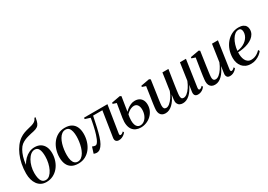

<svg xmlns="http://www.w3.org/2000/svg" viewBox="10 -1783 3791 2716"><g transform="rotate(-30 1905.0 -425.5)"><path d="M548.5 -862 545.5 -845Q538.5 -801.5 526.5 -773Q514.5 -744.5 490.2 -727.8Q466 -711 422 -701.5Q412.5 -699.5 401.8 -697.2Q391 -695 379 -692.5Q353 -686 324.2 -678.5Q295.5 -671 266 -658.2Q236.5 -645.5 208.5 -624Q182 -603 158.5 -562.5Q135 -522 118.2 -466.8Q101.5 -411.5 95 -346Q120.5 -392 155.2 -427Q190 -462 232.5 -481.8Q275 -501.5 323.5 -501.5Q378.5 -501.5 417.8 -477.8Q457 -454 478 -410.2Q499 -366.5 499 -305.5Q499 -241 479.2 -183.8Q459.5 -126.5 423.5 -82.8Q387.5 -39 337.2 -14Q287 11 226.5 11Q179.5 11 143.8 -7.5Q108 -26 83.8 -59.5Q59.5 -93 47 -138Q34.5 -183 34.5 -236.5Q34.5 -316.5 49.5 -390Q64.5 -463.5 91.8 -525.8Q119 -588 155.5 -636Q192 -684 235 -713.5Q270.5 -738 307.2 -751.2Q344 -764.5 378.5 -772.5Q413 -780.5 442.5 -789Q472 -797.5 493.8 -812.5Q515.5 -827.5 527.5 -854.5L530 -862ZM308 -471Q273 -471 242.5 -446.8Q212 -422.5 188.5 -381.2Q165 -340 151.8 -289Q138.5 -238 138.5 -185Q138.5 -138.5 147 -100.5Q155.5 -62.5 176.2 -40.5Q197 -18.5 233.5 -18.5Q268 -18.5 296.8 -44.2Q325.5 -70 346.8 -112.8Q368 -155.5 379.8 -207.8Q391.5 -260 391.5 -312.5Q391.5 -392 371.5 -431.5Q351.5 -471 308 -471Z M830.5 -526Q895 -526 937.5 -501.2Q980 -476.5 1001.2 -430Q1022.5 -383.5 1022.5 -318Q1022.5 -255.5 1004.5 -196.5Q986.5 -137.5 951.5 -90.8Q916.5 -44 865.5 -16.5Q814.5 11 749 11Q684.5 11 641.8 -14Q599 -39 578 -85.8Q557 -132.5 557 -196.5Q557 -260.5 575.5 -319.5Q594 -378.5 629.5 -425.2Q665 -472 715.8 -499Q766.5 -526 830.5 -526ZM826 -497.5Q792.5 -497.5 766 -477.8Q739.5 -458 720 -424.2Q700.5 -390.5 688 -348.8Q675.5 -307 669.5 -262.2Q663.5 -217.5 663.5 -175.5Q663.5 -123 674.2 -87.8Q685 -52.5 705.5 -35Q726 -17.5 754.5 -17.5Q788 -17.5 814.2 -37.5Q840.5 -57.5 859.8 -90.8Q879 -124 891.5 -165.8Q904 -207.5 910.2 -251.8Q916.5 -296 916.5 -337Q916.5 -382 908.2 -418.2Q900 -454.5 880.5 -476Q861 -497.5 826 -497.5Z M1452.5 -74Q1449.5 -55 1455 -48.2Q1460.5 -41.5 1467.5 -41.5Q1477 -41.5 1489.2 -47.8Q1501.5 -54 1516.5 -70L1526.5 -51Q1516.5 -36.5 1499.5 -22.5Q1482.5 -8.5 1459.8 1.2Q1437 11 1410 11Q1380.5 11 1364 -7Q1347.5 -25 1353 -61.5L1417 -474H1265.5Q1246.5 -379 1229 -302.2Q1211.5 -225.5 1193.5 -167.8Q1175.5 -110 1154 -72Q1132 -33 1106.8 -12.5Q1081.5 8 1047 8Q1035 8 1020.2 4Q1005.5 0 1002 -3L1034 -103.5Q1037.5 -101.5 1046 -98.2Q1054.5 -95 1064.5 -92.5Q1074.5 -90 1082.5 -90Q1100.5 -90 1115.5 -109.2Q1130.5 -128.5 1143.2 -157.8Q1156 -187 1165.5 -218.5Q1175 -250 1181.5 -273.5Q1190.5 -309 1198.2 -344.2Q1206 -379.5 1211.8 -410.8Q1217.5 -442 1221 -464.5L1137 -491L1140.5 -512.5H1522Z M1769.5 11Q1727.5 11 1693.2 -3.8Q1659 -18.5 1636.2 -48.8Q1613.5 -79 1605.8 -126.2Q1598 -173.5 1608 -238L1645 -460.5L1587 -479.5L1590 -498L1729.5 -524L1750.5 -511.5L1713.5 -277Q1729.5 -295 1755 -314.5Q1780.5 -334 1812.2 -347.8Q1844 -361.5 1878.5 -361.5Q1920 -361.5 1950 -344.8Q1980 -328 1996 -296.8Q2012 -265.5 2012 -220.5Q2012 -172 1992.8 -130Q1973.5 -88 1939.8 -56.2Q1906 -24.5 1862.2 -6.8Q1818.5 11 1769.5 11ZM1776.5 -19Q1813.5 -19 1843.8 -43.2Q1874 -67.5 1892 -109Q1910 -150.5 1910 -202Q1910 -247.5 1890.2 -276.2Q1870.5 -305 1833 -305Q1810 -305 1786.5 -295.5Q1763 -286 1742.2 -270.8Q1721.5 -255.5 1707 -238Q1702.5 -218 1699.8 -193.8Q1697 -169.5 1696.5 -146Q1696 -104 1705.8 -75.8Q1715.5 -47.5 1733.8 -33.2Q1752 -19 1776.5 -19Z M2195 -278Q2192.5 -262 2189 -238.5Q2185.5 -215 2182 -189.5Q2178.5 -164 2176.2 -142.8Q2174 -121.5 2174 -110Q2174 -79 2184.8 -64.8Q2195.5 -50.5 2219 -50.5Q2244.5 -50.5 2274.2 -74.5Q2304 -98.5 2332 -139.8Q2360 -181 2379.5 -233.5Q2383 -258.5 2387 -286.8Q2391 -315 2395 -340.5Q2399.5 -368 2403.8 -398Q2408 -428 2412.2 -457.8Q2416.5 -487.5 2420 -513H2518Q2506.5 -441.5 2497.5 -382.2Q2488.5 -323 2481.5 -276.5Q2474.5 -230 2469.8 -195.8Q2465 -161.5 2462.8 -139.8Q2460.5 -118 2460.5 -108.5Q2460.5 -79 2469.8 -64.8Q2479 -50.5 2503 -50.5Q2530 -50.5 2559.8 -74.2Q2589.5 -98 2617.2 -139Q2645 -180 2666 -233L2706.5 -513H2804.5L2741 -79Q2739 -61 2742.5 -51Q2746 -41 2757 -41Q2767 -41 2779.5 -48.2Q2792 -55.5 2806 -71.5L2816 -52Q2807 -37.5 2790.8 -23Q2774.5 -8.5 2752.2 1Q2730 10.5 2702.5 10.5Q2667.5 10.5 2653.2 -10.2Q2639 -31 2645 -69.5L2660.5 -173Q2642 -131 2619.2 -97Q2596.5 -63 2570.8 -39Q2545 -15 2516.2 -2Q2487.5 11 2456 11Q2426.5 11 2404.8 -0.5Q2383 -12 2372.2 -37Q2361.5 -62 2366.5 -102L2376.5 -175Q2359 -134 2336.8 -99.8Q2314.5 -65.5 2288.5 -40.8Q2262.5 -16 2233.2 -2.5Q2204 11 2172 11Q2141 11 2119.2 -1.2Q2097.5 -13.5 2085.8 -37.2Q2074 -61 2074 -95Q2074 -107.5 2076.8 -132.8Q2079.5 -158 2083.5 -187Q2087.5 -216 2091.2 -240.8Q2095 -265.5 2097 -277L2124 -460.5L2065 -480L2068 -498.5L2207 -524L2228.5 -510.5Z M2979.5 11Q2948.5 11 2926.8 -1.5Q2905 -14 2893.5 -37.5Q2882 -61 2882 -94.5Q2882 -107.5 2884.5 -132.2Q2887 -157 2891 -185.8Q2895 -214.5 2898.8 -239.2Q2902.5 -264 2904.5 -276.5L2933.5 -460.5L2874.5 -480L2877.5 -498.5L3018.5 -523.5L3036 -511L3002 -277.5Q3000 -260.5 2996.5 -236.5Q2993 -212.5 2989.5 -187.5Q2986 -162.5 2983.8 -141.8Q2981.5 -121 2981.5 -110.5Q2981.5 -90 2986.2 -76.5Q2991 -63 3001 -57Q3011 -51 3027 -51Q3054 -51 3083.8 -75.2Q3113.5 -99.5 3141.2 -140.8Q3169 -182 3189.5 -233.5L3230.5 -514H3327.5L3264 -78.5Q3261.5 -61.5 3265.2 -51.5Q3269 -41.5 3280 -41.5Q3289.5 -41.5 3302.2 -48.8Q3315 -56 3328.5 -71.5L3339 -52Q3329.5 -38 3312.8 -23.5Q3296 -9 3274 0.8Q3252 10.5 3226 10.5Q3191.5 10.5 3178.5 -7.5Q3165.5 -25.5 3166 -48Q3166 -52 3167.8 -66.2Q3169.5 -80.5 3172.5 -99.8Q3175.5 -119 3178.5 -138.5Q3181.5 -158 3183.5 -172H3182Q3165 -135 3144 -101.8Q3123 -68.5 3097.8 -43.2Q3072.5 -18 3043 -3.5Q3013.5 11 2979.5 11Z M3763.5 -87Q3748 -65.5 3719.5 -43Q3691 -20.5 3652.5 -5Q3614 10.5 3568.5 10.5Q3521.5 10.5 3486.5 -5.5Q3451.5 -21.5 3428.5 -49.2Q3405.5 -77 3394 -113.8Q3382.5 -150.5 3382.5 -192.5Q3383 -259.5 3404.2 -319.8Q3425.5 -380 3464 -426.5Q3502.5 -473 3554.5 -499.8Q3606.5 -526.5 3668.5 -526.5Q3711.5 -526.5 3740 -513.2Q3768.5 -500 3782.8 -476.5Q3797 -453 3797 -422Q3797 -381.5 3779.2 -350Q3761.5 -318.5 3730.8 -295.2Q3700 -272 3660.5 -256.5Q3621 -241 3577.2 -233Q3533.5 -225 3490 -224Q3487.5 -189 3492.5 -155.8Q3497.5 -122.5 3510.5 -96.2Q3523.5 -70 3546 -54.2Q3568.5 -38.5 3601 -38.5Q3630.5 -38.5 3657 -47.5Q3683.5 -56.5 3707 -72.8Q3730.5 -89 3750.5 -110.5ZM3652.5 -497.5Q3620.5 -497.5 3593.2 -476.5Q3566 -455.5 3544.8 -420Q3523.5 -384.5 3509.5 -339.5Q3495.5 -294.5 3491 -246.5Q3528.5 -250 3560.8 -261.8Q3593 -273.5 3619 -291.5Q3645 -309.5 3663.5 -332.2Q3682 -355 3692 -381.2Q3702 -407.5 3702 -436Q3701.5 -466 3689.5 -481.8Q3677.5 -497.5 3652.5 -497.5Z"/></g></svg>

Font: Merriweather 120pt
Style: Italic
Weight: 400
Italic angle: -7.8°
Version: Version 2.101